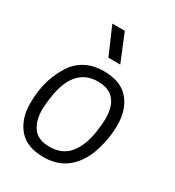

<svg xmlns="http://www.w3.org/2000/svg" viewBox="-189 -890 921 1012"><g transform="rotate(30 272.0 -384.5)"><path d="M339 -614H267L195 -780H271ZM232 -52Q311 -52 353.5 -106Q396 -160 408 -251Q415 -303 415 -326Q415 -478 283 -478Q136 -478 108 -279Q101 -227 101 -204Q101 -136 131.5 -94Q162 -52 232 -52ZM232 11Q129 11 79.5 -48Q30 -107 30 -201Q30 -358 112 -467Q175 -541 283 -541Q386 -541 436 -482.5Q486 -424 486 -329Q486 -241 453 -148Q423 -72 368 -30.5Q313 11 232 11Z"/></g></svg>

Font: Tanohe Sans
Style: Italic
Weight: 400
Designer: Village Type and Design LLC & Cristiano Sobral
Foundry: Cooper Hewitt Smithsonian Design Museum
Version: Version 1.00;September 29, 2021;FontCreator 13.0.0.2655 64-b